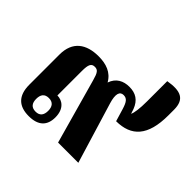

<svg xmlns="http://www.w3.org/2000/svg" viewBox="-156 -816 1006 1006"><g transform="rotate(45 347.0 -313.0)"><path d="M276 -83C276 -148 237 -172 202 -172V-353C202 -401 210 -417 235 -417C257 -417 266 -405 278 -361L379 0H529L426 -339C410 -392 418 -419 446 -419C471 -419 482 -403 494 -364L515 -294C626 -295 687 -356 687 -510V-551C687 -628 644 -647 556 -632V-482C556 -429 551 -393 543 -377L534 -404C516 -451 484 -471 437 -471C394 -471 356 -453 340 -406C313 -454 266 -470 210 -470C120 -470 58 -429 58 -331V-108C58 -24 101 11 172 11C244 11 276 -24 276 -83ZM181 -31C149 -31 136 -50 136 -81C136 -112 149 -131 180 -131C211 -131 225 -112 225 -81C225 -50 212 -31 181 -31Z"/></g></svg>

Font: Noto Serif Thai SemiCondensed Extra
Style: Regular
Weight: 800
Width: 4
Designer: Monotype Design Team
Foundry: Monotype Imaging Inc.
Version: Version 1.901